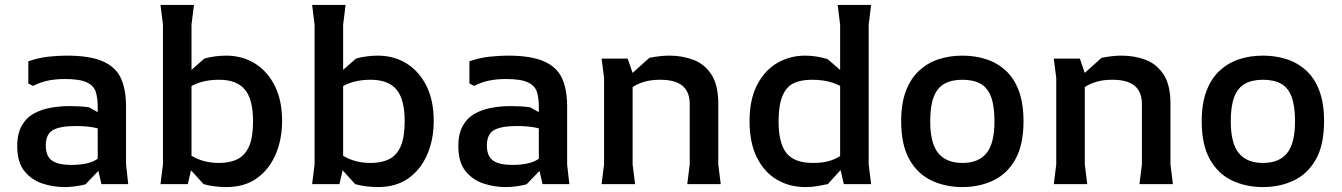

<svg xmlns="http://www.w3.org/2000/svg" viewBox="-20 -748 5450 780"><path d="M392 0 377 -66V-313Q377 -350 369 -375Q361 -400 332.5 -413.5Q304 -427 243 -427Q208 -427 177 -421Q146 -415 114 -399L95 -409V-499Q139 -514 179 -518Q219 -522 251 -522Q346 -522 398.5 -498.5Q451 -475 471.5 -429.5Q492 -384 492 -316V-80L501 0ZM242 12Q196 12 152 -2.5Q108 -17 79 -53Q50 -89 50 -154Q50 -206 69 -238.5Q88 -271 119 -287.5Q150 -304 187 -310.5Q224 -317 262 -317Q281 -317 301.5 -316Q322 -315 342 -312L417 -270V-211Q390 -225 359 -230.5Q328 -236 288 -236Q224 -236 195 -219.5Q166 -203 166 -157Q166 -113 191.5 -95.5Q217 -78 269 -78Q334 -78 369 -98Q404 -118 420 -146L431 -107L327 1Q307 6 285 9Q263 12 242 12Z M899 12Q877 12 852 9Q827 6 807 0L697 -121V-174Q730 -128 773 -107Q816 -86 870 -86Q914 -86 945 -101.5Q976 -117 992 -154Q1008 -191 1008 -255Q1008 -345 974.5 -384.5Q941 -424 870 -424Q808 -424 762.5 -401Q717 -378 693 -351V-407L810 -510Q830 -516 854 -519Q878 -522 898 -522Q965 -522 1016 -490Q1067 -458 1096.5 -399Q1126 -340 1126 -257Q1126 -181 1099.5 -120Q1073 -59 1023 -23.5Q973 12 899 12ZM632 0 642 -80V-648L632 -728H768L758 -648V-65L743 0Z M1515 12Q1493 12 1468 9Q1443 6 1423 0L1313 -121V-174Q1346 -128 1389 -107Q1432 -86 1486 -86Q1530 -86 1561 -101.5Q1592 -117 1608 -154Q1624 -191 1624 -255Q1624 -345 1590.5 -384.5Q1557 -424 1486 -424Q1424 -424 1378.5 -401Q1333 -378 1309 -351V-407L1426 -510Q1446 -516 1470 -519Q1494 -522 1514 -522Q1581 -522 1632 -490Q1683 -458 1712.5 -399Q1742 -340 1742 -257Q1742 -181 1715.5 -120Q1689 -59 1639 -23.5Q1589 12 1515 12ZM1248 0 1258 -80V-648L1248 -728H1384L1374 -648V-65L1359 0Z M2184 0 2169 -66V-313Q2169 -350 2161 -375Q2153 -400 2124.5 -413.5Q2096 -427 2035 -427Q2000 -427 1969 -421Q1938 -415 1906 -399L1887 -409V-499Q1931 -514 1971 -518Q2011 -522 2043 -522Q2138 -522 2190.5 -498.5Q2243 -475 2263.5 -429.5Q2284 -384 2284 -316V-80L2293 0ZM2034 12Q1988 12 1944 -2.5Q1900 -17 1871 -53Q1842 -89 1842 -154Q1842 -206 1861 -238.5Q1880 -271 1911 -287.5Q1942 -304 1979 -310.5Q2016 -317 2054 -317Q2073 -317 2093.5 -316Q2114 -315 2134 -312L2209 -270V-211Q2182 -225 2151 -230.5Q2120 -236 2080 -236Q2016 -236 1987 -219.5Q1958 -203 1958 -157Q1958 -113 1983.5 -95.5Q2009 -78 2061 -78Q2126 -78 2161 -98Q2196 -118 2212 -146L2223 -107L2119 1Q2099 6 2077 9Q2055 12 2034 12Z M2772 0 2782 -80V-325Q2782 -375 2752.5 -399.5Q2723 -424 2662 -424Q2624 -424 2596.5 -415.5Q2569 -407 2551 -395Q2533 -383 2521 -371V-426L2618 -513Q2638 -517 2658 -519.5Q2678 -522 2700 -522Q2752 -522 2797 -505Q2842 -488 2870 -445.5Q2898 -403 2898 -327V-80L2908 0ZM2424 0 2434 -80V-432L2424 -510H2530L2550 -451V-80L2560 0Z M3252 12Q3187 12 3135.5 -18.5Q3084 -49 3054.5 -109Q3025 -169 3025 -255Q3025 -344 3056 -403.5Q3087 -463 3138 -492.5Q3189 -522 3251 -522Q3273 -522 3296 -518.5Q3319 -515 3342 -508L3461 -405V-346Q3445 -366 3420 -383.5Q3395 -401 3360.5 -412.5Q3326 -424 3278 -424Q3233 -424 3203.5 -409.5Q3174 -395 3158.5 -357.5Q3143 -320 3143 -255Q3143 -166 3175 -126Q3207 -86 3283 -86Q3328 -86 3358 -97Q3388 -108 3407 -124Q3426 -140 3438 -155L3441 -108L3343 0Q3324 4 3300.5 8Q3277 12 3252 12ZM3408 0 3393 -65V-648L3383 -728H3519L3509 -648V-80L3519 0Z M3890 12Q3821 12 3764.5 -14.5Q3708 -41 3674.5 -100Q3641 -159 3641 -256Q3641 -328 3660.5 -379Q3680 -430 3714.5 -461.5Q3749 -493 3793.5 -507.5Q3838 -522 3890 -522Q3941 -522 3986 -507.5Q4031 -493 4065.5 -461.5Q4100 -430 4119 -379Q4138 -328 4138 -256Q4138 -159 4104.5 -100Q4071 -41 4014.5 -14.5Q3958 12 3890 12ZM3890 -86Q3955 -86 3987.5 -125.5Q4020 -165 4020 -256Q4020 -318 4006 -355Q3992 -392 3963 -408Q3934 -424 3890 -424Q3846 -424 3817 -408Q3788 -392 3773.5 -355Q3759 -318 3759 -256Q3759 -165 3792 -125.5Q3825 -86 3890 -86Z M4609 0 4619 -80V-325Q4619 -375 4589.5 -399.5Q4560 -424 4499 -424Q4461 -424 4433.5 -415.5Q4406 -407 4388 -395Q4370 -383 4358 -371V-426L4455 -513Q4475 -517 4495 -519.5Q4515 -522 4537 -522Q4589 -522 4634 -505Q4679 -488 4707 -445.5Q4735 -403 4735 -327V-80L4745 0ZM4261 0 4271 -80V-432L4261 -510H4367L4387 -451V-80L4397 0Z M5111 12Q5042 12 4985.5 -14.5Q4929 -41 4895.5 -100Q4862 -159 4862 -256Q4862 -328 4881.5 -379Q4901 -430 4935.5 -461.5Q4970 -493 5014.5 -507.5Q5059 -522 5111 -522Q5162 -522 5207 -507.5Q5252 -493 5286.5 -461.5Q5321 -430 5340 -379Q5359 -328 5359 -256Q5359 -159 5325.5 -100Q5292 -41 5235.5 -14.5Q5179 12 5111 12ZM5111 -86Q5176 -86 5208.5 -125.5Q5241 -165 5241 -256Q5241 -318 5227 -355Q5213 -392 5184 -408Q5155 -424 5111 -424Q5067 -424 5038 -408Q5009 -392 4994.5 -355Q4980 -318 4980 -256Q4980 -165 5013 -125.5Q5046 -86 5111 -86Z"/></svg>

Font: AR One Sans SemiBold
Style: Regular
Weight: 600
Designer: Niteesh Yadav
Foundry: Niteesh Yadav
Version: Version 1.001;gftools[0.9.33]